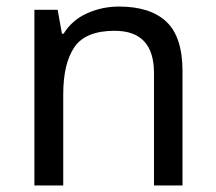

<svg xmlns="http://www.w3.org/2000/svg" viewBox="-20 -566 658 586"><path d="M343 -546Q439 -546 488 -499.5Q537 -453 537 -349V0H450V-343Q450 -472 330 -472Q241 -472 207 -422Q173 -372 173 -278V0H85V-536H156L169 -463H174Q200 -505 246 -525.5Q292 -546 343 -546Z"/></svg>

Font: Noto Sans Modi
Style: Regular
Weight: 400
Designer: Monotype Design Team
Foundry: Monotype Imaging Inc.
Version: Version 2.003; ttfautohint (v1.8.4.7-5d5b)